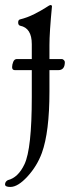

<svg xmlns="http://www.w3.org/2000/svg" viewBox="-47 -454 288 761"><path d="M149 -176V-91Q149 69 119 152Q100 204 62 245.5Q24 287 -6 287Q-27 287 -27 277Q-27 266 -16 260Q25 250 50 197Q79 136 79 -69V-176H12Q1 -176 1 -188Q1 -198 5.5 -209Q10 -220 20 -220H79V-279Q79 -343 33 -352Q25 -354 25 -365Q25 -375 32 -377Q61 -384 89.5 -398.5Q118 -413 134 -423.5Q150 -434 152 -434Q159 -434 159 -429Q149 -326 149 -275V-220H198Q202 -220 206 -216Q210 -212 210 -208Q210 -176 184 -176Z"/></svg>

Font: EB Garamond SC 12
Style: Regular
Weight: 400
Version: Version 0.016 ; ttfautohint (v0.97) -l 8 -r 50 -G 200 -x 0 -